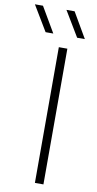

<svg xmlns="http://www.w3.org/2000/svg" viewBox="-164 -988 523 1031"><g transform="rotate(10 98.0 -472.0)"><path d="M105.5 0V-740H152V0ZM193.5 -807 111 -944.5H155.5L235.5 -807ZM21.5 -807 -61 -944.5H-17L63.5 -807Z"/></g></svg>

Font: Encode Sans Exp XLt
Style: Regular
Weight: 200
Width: 7
Designer: Multiple Designers
Foundry: Impallari Type
Version: Version 3.002; ttfautohint (v1.8.3) -l 8 -r 50 -G 200 -x 14 